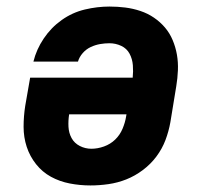

<svg xmlns="http://www.w3.org/2000/svg" viewBox="-20 -558 640 586"><path d="M256 8Q224 8 193 2Q162 -4 135.5 -18.5Q109 -33 90 -57Q71 -81 61.5 -110Q52 -139 52 -171Q52 -203 57 -235L72 -321H385Q387 -340 385.5 -359Q384 -378 375.5 -394Q367 -410 350 -418Q333 -426 314 -426Q300 -426 285.5 -423.5Q271 -421 257 -414.5Q243 -408 232.5 -396Q222 -384 218 -370H82Q91 -407 113.5 -440.5Q136 -474 168.5 -497Q201 -520 239 -529Q277 -538 314 -538Q339 -538 362.5 -535Q386 -532 408.5 -524.5Q431 -517 450 -504Q469 -491 483.5 -474Q498 -457 507 -435.5Q516 -414 520 -391Q524 -368 523 -343.5Q522 -319 518 -295L500 -185Q495 -157 485 -130.5Q475 -104 457.5 -80.5Q440 -57 416 -39Q392 -21 365.5 -10.5Q339 0 311 4Q283 8 256 8ZM259 -104Q278 -104 297.5 -111Q317 -118 331.5 -132Q346 -146 354 -165Q362 -184 365 -203L366 -209H191Q188 -190 189 -171Q190 -152 198.5 -136.5Q207 -121 223.5 -112.5Q240 -104 259 -104Z"/></svg>

Font: Iosevka Slab HvExObl
Style: Regular
Weight: 900
Width: 7
Italic angle: -9°
Monospace: yes
Designer: Belleve Invis
Foundry: Belleve Invis
Version: Version 11.1.1; ttfautohint (v1.8.3)